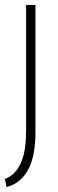

<svg xmlns="http://www.w3.org/2000/svg" viewBox="-32 -552 236 780"><path d="M112 -16Q112 66 91.5 117.5Q71 169 29 194Q24 197 18 199.5Q12 202 6.5 204Q1 206 -5 208L-12 175Q-6 173 -0.5 170Q5 167 11 163Q42 141 58 96.5Q74 52 74 -17V-532H112Z"/></svg>

Font: Georama ExtraCondensed Thin ExtraLight
Style: Regular
Weight: 250
Version: Version 1.001